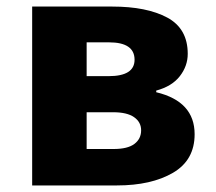

<svg xmlns="http://www.w3.org/2000/svg" viewBox="-20 -565 657 585"><path d="M78 -545H322Q427 -545 489.5 -511.5Q552 -478 552 -401Q552 -364 528 -333Q504 -302 456 -289V-284Q573 -256 573 -156Q573 -77 507 -38.5Q441 0 336 0H78ZM390 -383Q390 -436 312 -436H244V-333H311Q390 -333 390 -383ZM410 -168Q410 -193 388.5 -208Q367 -223 325 -223H244V-111H326Q369 -111 389.5 -126.5Q410 -142 410 -168Z"/></svg>

Font: Nebula Sans Bold
Style: Regular
Weight: 700
Designer: Paul D. Hunt for Adobe (as Source Sans)
Foundry: Nebula Entertainment & Broadcasting LLC
Version: Version 1.010